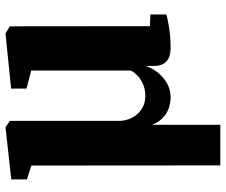

<svg xmlns="http://www.w3.org/2000/svg" viewBox="-79 -521 782 664"><g transform="rotate(-90 312.0 -189.0)"><path d="M72 182 71.5 -471.5 23.5 -487V-541L199.5 -560.5H204.5L226 -546V-168Q226 -152 231.5 -136Q237 -120 248 -106.8Q259 -93.5 275 -85.5Q291 -77.5 312 -77.5Q336 -77.5 354 -85.8Q372 -94 383.5 -105.5Q395 -117 400 -128V-472L337.5 -488.5V-541.5L523.5 -560.5H529.5L553 -546L553.5 -61.5L594 -60V-5Q583 -1.5 565 2Q547 5.5 525 7.8Q503 10 479.5 10Q455 10 441.2 2.5Q427.5 -5 421.8 -17.8Q416 -30.5 416 -45.5V-76.5Q408 -52.5 391.8 -32.8Q375.5 -13 354.2 -1.5Q333 10 307.5 10Q286.5 10 268 3Q249.5 -4 235 -18.2Q220.5 -32.5 212.5 -54.5V182Z"/></g></svg>

Font: Merriweather 36pt ExtraBold
Style: Regular
Weight: 800
Designer: Eben Sorkin
Foundry: Eben Sorkin
Version: Version 2.100